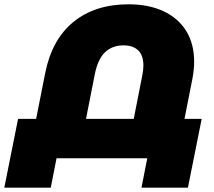

<svg xmlns="http://www.w3.org/2000/svg" viewBox="-86 -736 993 893"><path d="M852 -183 788 137H572L599 0H177L150 137H-66L-2 -183H82L124 -395Q155 -552 255.5 -634Q356 -716 512 -716Q605 -716 674 -684Q743 -652 780 -592Q817 -532 817 -449Q817 -410 808 -365L772 -183ZM536 -183 575 -381Q581 -410 581 -431Q581 -478 557 -501.5Q533 -525 488 -525Q436 -525 402.5 -493Q369 -461 355 -391L314 -183Z"/></svg>

Font: Montserrat Alternates Black
Style: Italic
Weight: 900
Italic angle: -11.3°
Designer: Julieta Ulanovsky
Foundry: Julieta Ulanovsky
Version: Version 7.200